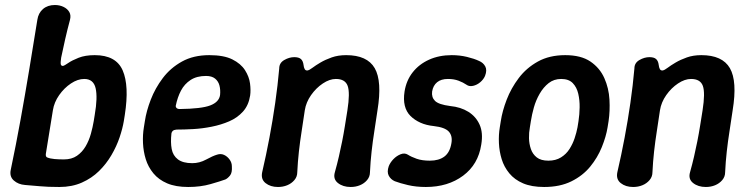

<svg xmlns="http://www.w3.org/2000/svg" viewBox="-20 -733 3001 766"><path d="M217 13Q170 13 139 10Q108 7 80 5Q53 3 35 -13Q17 -29 23 -56Q44 -156 62 -255.5Q80 -355 96.5 -454.5Q113 -554 129 -654Q133 -681 151.5 -697Q170 -713 199 -713Q218 -713 233.5 -705.5Q249 -698 256.5 -685Q264 -672 259 -653Q249 -616 240 -576.5Q231 -537 224 -503Q221 -483 222.5 -476.5Q224 -470 231 -470Q237 -471 252 -481.5Q267 -492 293.5 -502.5Q320 -513 358 -513Q443 -513 469.5 -452Q496 -391 478 -275L474 -250Q469 -220 457 -184.5Q445 -149 424.5 -114Q404 -79 375 -50.5Q346 -22 306.5 -4.5Q267 13 217 13ZM235 -97Q266 -97 287 -111.5Q308 -126 321.5 -149Q335 -172 342.5 -199Q350 -226 354 -250L358 -275Q370 -344 361.5 -381Q353 -418 316 -418Q290 -418 263 -400Q236 -382 216 -353.5Q196 -325 191 -293L163 -120Q162 -114 163.5 -110Q165 -106 168 -105Q180 -100 197.5 -98.5Q215 -97 235 -97Z M731 13Q681 13 647 -1.5Q613 -16 592 -41.5Q571 -67 561.5 -98Q552 -129 550.5 -162Q549 -195 554 -225L558 -250Q564 -290 581.5 -335.5Q599 -381 629.5 -421.5Q660 -462 706 -487.5Q752 -513 815 -513Q873 -513 907 -496Q941 -479 957.5 -453Q974 -427 977.5 -400Q981 -373 978 -352Q972 -313 949.5 -288Q927 -263 894.5 -249Q862 -235 824.5 -227.5Q787 -220 750.5 -218Q714 -216 684 -216Q674 -215 669.5 -211Q665 -207 664 -201Q660 -165 665 -138.5Q670 -112 690 -97Q710 -82 747 -82Q776 -82 802.5 -96.5Q829 -111 846 -116Q861 -121 874 -115Q887 -109 896 -96.5Q905 -84 905 -70Q907 -44 897.5 -32.5Q888 -21 879 -17Q860 -10 820 1.5Q780 13 731 13ZM696 -298Q784 -299 819 -312.5Q854 -326 858 -354Q860 -375 855.5 -392Q851 -409 838 -419.5Q825 -430 802 -430Q765 -430 740.5 -414Q716 -398 702 -371.5Q688 -345 681 -310Q681 -305 685 -301.5Q689 -298 696 -298Z M1094 -460Q1094 -482 1114 -493.5Q1134 -505 1154 -505Q1172 -505 1180.5 -497.5Q1189 -490 1191 -474Q1192 -464 1195.5 -457.5Q1199 -451 1207 -452Q1214 -453 1226.5 -462.5Q1239 -472 1258.5 -483.5Q1278 -495 1303.5 -504Q1329 -513 1361 -513Q1445 -513 1475 -461Q1505 -409 1486 -293Q1480 -251 1473.5 -210Q1467 -169 1462.5 -128.5Q1458 -88 1456 -46Q1456 -28 1444.5 -14.5Q1433 -1 1416 6Q1399 13 1379 13Q1348 13 1328 -3Q1308 -19 1316 -46Q1325 -78 1332 -108.5Q1339 -139 1345 -169Q1351 -199 1356 -230.5Q1361 -262 1366 -293Q1377 -363 1367 -390.5Q1357 -418 1320 -418Q1295 -418 1268 -400Q1241 -382 1221 -353.5Q1201 -325 1196 -293Q1190 -251 1183.5 -210Q1177 -169 1172.5 -128.5Q1168 -88 1166 -46Q1166 -28 1154.5 -14.5Q1143 -1 1126 6Q1109 13 1089 13Q1059 13 1039.5 -2.5Q1020 -18 1026 -46Q1042 -115 1055 -184Q1068 -253 1078 -322.5Q1088 -392 1094 -460Z M1679 13Q1640 13 1608 5.5Q1576 -2 1555 -10Q1539 -17 1531 -32Q1523 -47 1531 -70Q1537 -85 1549.5 -98Q1562 -111 1578 -117.5Q1594 -124 1607 -116Q1621 -107 1642.5 -99.5Q1664 -92 1695 -92Q1731 -92 1753 -108.5Q1775 -125 1781 -162Q1786 -191 1770.5 -208Q1755 -225 1711 -230Q1681 -233 1657.5 -243.5Q1634 -254 1617.5 -270.5Q1601 -287 1595 -311.5Q1589 -336 1594 -368Q1601 -412 1626.5 -444.5Q1652 -477 1692 -495Q1732 -513 1782 -513Q1814 -513 1843 -506Q1872 -499 1891 -490Q1908 -483 1916 -468Q1924 -453 1915 -430Q1909 -416 1896 -405Q1883 -394 1867.5 -390.5Q1852 -387 1841 -395Q1828 -404 1809.5 -411Q1791 -418 1767 -418Q1740 -418 1724 -405Q1708 -392 1704 -368Q1701 -345 1715.5 -330.5Q1730 -316 1776 -310Q1818 -306 1848.5 -287Q1879 -268 1893.5 -235.5Q1908 -203 1900 -156Q1888 -77 1827.5 -32Q1767 13 1679 13Z M2404 -225Q2398 -188 2381 -146Q2364 -104 2334.5 -68Q2305 -32 2259.5 -9.5Q2214 13 2151 13Q2101 13 2067 -1.5Q2033 -16 2012 -41.5Q1991 -67 1981.5 -98Q1972 -129 1970.5 -162Q1969 -195 1974 -225L1978 -250Q1984 -290 2001.5 -335.5Q2019 -381 2049.5 -421.5Q2080 -462 2126 -487.5Q2172 -513 2235 -513Q2298 -513 2335.5 -487.5Q2373 -462 2391 -421.5Q2409 -381 2411.5 -335.5Q2414 -290 2408 -250ZM2288 -250Q2292 -276 2292.5 -304.5Q2293 -333 2287 -359Q2281 -385 2265 -401.5Q2249 -418 2219 -418Q2190 -418 2169 -401.5Q2148 -385 2133 -359Q2118 -333 2110 -304.5Q2102 -276 2098 -250L2094 -225Q2090 -204 2090.5 -181.5Q2091 -159 2098 -138.5Q2105 -118 2121.5 -105Q2138 -92 2168 -92Q2197 -92 2218 -105Q2239 -118 2252 -138.5Q2265 -159 2272.5 -181.5Q2280 -204 2284 -225Z M2511 -460Q2511 -482 2531 -493.5Q2551 -505 2571 -505Q2589 -505 2597.5 -497.5Q2606 -490 2608 -474Q2609 -464 2612.5 -457.5Q2616 -451 2624 -452Q2631 -453 2643.5 -462.5Q2656 -472 2675.5 -483.5Q2695 -495 2720.5 -504Q2746 -513 2778 -513Q2862 -513 2892 -461Q2922 -409 2903 -293Q2897 -251 2890.5 -210Q2884 -169 2879.5 -128.5Q2875 -88 2873 -46Q2873 -28 2861.5 -14.5Q2850 -1 2833 6Q2816 13 2796 13Q2765 13 2745 -3Q2725 -19 2733 -46Q2742 -78 2749 -108.5Q2756 -139 2762 -169Q2768 -199 2773 -230.5Q2778 -262 2783 -293Q2794 -363 2784 -390.5Q2774 -418 2737 -418Q2712 -418 2685 -400Q2658 -382 2638 -353.5Q2618 -325 2613 -293Q2607 -251 2600.5 -210Q2594 -169 2589.5 -128.5Q2585 -88 2583 -46Q2583 -28 2571.5 -14.5Q2560 -1 2543 6Q2526 13 2506 13Q2476 13 2456.5 -2.5Q2437 -18 2443 -46Q2459 -115 2472 -184Q2485 -253 2495 -322.5Q2505 -392 2511 -460Z"/></svg>

Font: Winky Sans Medium
Style: Italic
Weight: 500
Italic angle: -8.97852°
Designer: Simon Atzbach
Foundry: typofactur
Version: Version 1.205